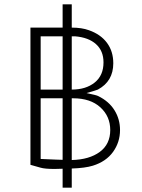

<svg xmlns="http://www.w3.org/2000/svg" viewBox="-20 -767 655 883"><path d="M532 -169Q532 -113 500 -68.5Q468 -24 407 -5Q371 6 310 8V96H268V9L231 10Q186 10 166 4L120 -9V-640H268V-747H310V-640Q356 -640 389 -628Q443 -609 472 -570Q501 -531 501 -476Q501 -393 430 -355Q427 -353 378 -339Q426 -329 432 -325Q481 -301 506.5 -260Q532 -219 532 -169ZM268 -600H167V-355H268ZM310 -600V-355Q375 -355 415.5 -387.5Q456 -420 456 -480Q456 -533 421.5 -564Q387 -595 325 -600ZM268 -32V-315H167V-36L236 -33ZM487 -169Q487 -232 441.5 -273.5Q396 -315 316 -315H310V-31Q391 -33 439 -68.5Q487 -104 487 -169Z"/></svg>

Font: Bellota Text Light
Style: Regular
Weight: 300
Designer: Kemie Guaida
Foundry: Kemie Guaida
Version: Version 4.001